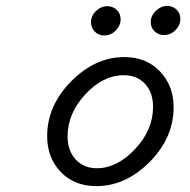

<svg xmlns="http://www.w3.org/2000/svg" viewBox="-20 -631 648 656"><path d="M141.1 -166Q141.1 -270 223.1 -353Q305.2 -436 404.8 -436Q480 -436 526.6 -387Q573.2 -337.9 573.2 -265.1Q573.2 -160.2 491.2 -77.6Q409.2 4.9 309.1 4.9Q233.9 4.9 187.5 -43.5Q141.1 -91.8 141.1 -166ZM210.9 -165Q210.9 -116.2 238.5 -86.2Q266.1 -56.2 311 -56.2Q379.9 -56.2 441.4 -121.6Q502.9 -187 502.9 -266.1Q502.9 -314.9 475.6 -344.5Q448.2 -374 402.8 -374Q332 -374 271.5 -308.6Q210.9 -243.2 210.9 -165ZM291 -555.2Q291 -577.1 308.1 -593.5Q325.2 -609.9 346.2 -609.9Q365.2 -609.9 378.7 -597.4Q392.1 -585 392.1 -564.9Q392.1 -543.9 375.5 -526.9Q358.9 -509.8 335.9 -509.8Q316.9 -509.8 304 -522.9Q291 -536.1 291 -555.2ZM495.1 -555.2Q495.1 -577.1 512.5 -594Q529.8 -610.8 550.8 -610.8Q569.8 -610.8 583 -598.4Q596.2 -585.9 596.2 -565.9Q596.2 -544.9 579.6 -528.1Q563 -511.2 540 -511.2Q522 -511.2 508.5 -523.7Q495.1 -536.1 495.1 -555.2Z"/></svg>

Font: CMU Typewriter Text Variable Width
Style: Italic
Weight: 500
Italic angle: -14.04°
Version: Version 0.7.0